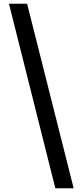

<svg xmlns="http://www.w3.org/2000/svg" viewBox="-20 -826 427 1027"><path d="M276 181 28 -806H125L374 181Z"/></svg>

Font: Noto Sans KR
Style: Bold
Weight: 700
Designer: Ryoko NISHIZUKA  (kana, bopomofo & ideographs); Paul D. Hunt (Latin, Greek & Cyrillic); Sandoll Communications , Soo-you
Foundry: Adobe
Version: Version 2.004-H2;hotconv 1.0.118;makeotfexe 2.5.65603